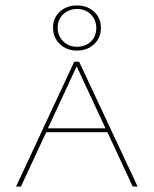

<svg xmlns="http://www.w3.org/2000/svg" viewBox="-20 -686 565 706"><path d="M175 -585Q175 -620 200 -643Q225 -666 263 -666Q301 -666 326 -643Q351 -620 351 -583Q351 -547 326 -523.5Q301 -500 263 -500Q225 -500 200 -524Q175 -548 175 -585ZM192 -585Q192 -554 212.5 -534Q233 -514 263 -514Q294 -514 314 -533Q334 -552 334 -583Q334 -613 314 -633Q294 -653 263 -653Q233 -653 212.5 -633.5Q192 -614 192 -585ZM375 -200H150L57 0H39L253 -459H271L486 0H468ZM368 -214 262 -442 156 -214Z"/></svg>

Font: Ysabeau SC Thin
Style: Regular
Weight: 200
Designer: Christian Thalmann (Catharsis Fonts)
Version: Version 0.003